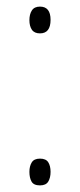

<svg xmlns="http://www.w3.org/2000/svg" viewBox="-20 -554 242 581"><path d="M69 -493Q69 -511 76.5 -522.5Q84 -534 101 -534Q133 -534 133 -494Q133 -453 101 -453Q84 -453 76.5 -464Q69 -475 69 -493ZM69 -34Q69 -51 76 -62.5Q83 -74 101 -74Q119 -74 126 -63Q133 -52 133 -34Q133 -16 126 -4.5Q119 7 101 7Q82 7 75.5 -4.5Q69 -16 69 -34Z"/></svg>

Font: Noto Sans Khmer Condensed ExtraLight
Style: Regular
Weight: 200
Width: 3
Designer: Danh Hong and the Monotype Design Team
Foundry: Monotype Imaging Inc.
Version: Version 2.004; ttfautohint (v1.8.4.7-5d5b)